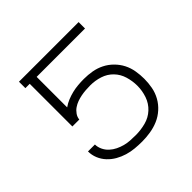

<svg xmlns="http://www.w3.org/2000/svg" viewBox="-142 -648 783 783"><g transform="rotate(-45 250.0 -256.0)"><path d="M252 8Q231 8 210 6Q189 4 169 -2Q149 -8 130.5 -18.5Q112 -29 97.5 -44.5Q83 -60 75 -79.5Q67 -99 67 -120H107Q107 -105 114 -90Q121 -75 133 -64Q145 -53 159.5 -46Q174 -39 189 -35Q204 -31 220 -30Q236 -29 252 -29Q281 -29 309.5 -36.5Q338 -44 359 -63.5Q380 -83 389.5 -110.5Q399 -138 399 -167Q399 -194 391 -221Q383 -248 364 -267.5Q345 -287 318.5 -295.5Q292 -304 264 -304Q251 -304 237.5 -303Q224 -302 211 -299.5Q198 -297 185.5 -292.5Q173 -288 162 -280.5Q151 -273 143 -261.5Q135 -250 134 -237H94V-483H69V-520H413V-483H134V-307Q148 -317 164 -323.5Q180 -330 196.5 -334Q213 -338 230 -339.5Q247 -341 264 -341Q288 -341 311 -337Q334 -333 355 -322.5Q376 -312 393 -295Q410 -278 420.5 -257.5Q431 -237 435 -213.5Q439 -190 439 -167Q439 -143 434.5 -119Q430 -95 418 -73.5Q406 -52 387.5 -35.5Q369 -19 347 -9.5Q325 0 300.5 4Q276 8 252 8Z"/></g></svg>

Font: Iosevka Term Curly Extralight
Style: Regular
Weight: 200
Designer: Belleve Invis
Foundry: Belleve Invis
Version: Version 32.3.0